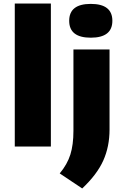

<svg xmlns="http://www.w3.org/2000/svg" viewBox="-20 -828 703 1085"><path d="M63.5 0V-808H267.5V0ZM317.5 152Q360 101 377.5 45.8Q395 -9.5 395 -89V-548.5H599V-96Q599 0.5 563.5 79.5Q528 158.5 444.5 237ZM371 -710.5Q371 -806 493 -806Q615 -806 615 -710.5Q615 -615 493 -615Q371 -615 371 -710.5Z"/></svg>

Font: Encode Sans Expanded ExtraBold
Style: Regular
Weight: 800
Width: 7
Designer: Multiple Designers
Foundry: Impallari Type
Version: Version 2.000